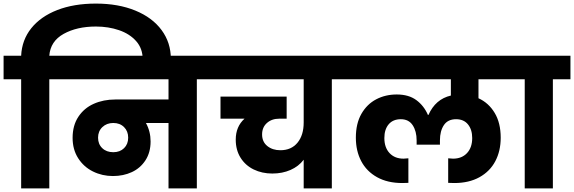

<svg xmlns="http://www.w3.org/2000/svg" viewBox="-37 -1051 3202 1071"><path d="M498 -1031Q623 -1031 718 -992Q813 -953 864.5 -883Q916 -813 916 -723V-705H759V-720Q759 -780 723 -821Q687 -862 627.5 -882.5Q568 -903 498 -903Q392 -903 318 -862Q244 -821 238 -740H336V-609H238V0H81V-609H-17V-740H81Q85 -828 137.5 -893.5Q190 -959 282.5 -995Q375 -1031 498 -1031Z M1159 -609H1061V0H903V-365H777Q803 -318 803 -262Q803 -201 774.5 -157Q746 -113 698.5 -91Q651 -69 593 -69Q533 -69 481.5 -94.5Q430 -120 399 -168.5Q368 -217 368 -282Q368 -351 400 -399.5Q432 -448 486 -472Q540 -496 606 -496H903V-609H302V-740H1159ZM595 -202Q632 -202 655 -224.5Q678 -247 678 -283Q678 -319 655 -342Q632 -365 595 -365Q558 -365 534 -342Q510 -319 510 -283Q510 -247 533.5 -224.5Q557 -202 595 -202Z M1912 -609H1814V0H1657V-160Q1629 -123 1583.5 -103Q1538 -83 1482 -83Q1425 -83 1378.5 -105.5Q1332 -128 1305 -171Q1278 -214 1278 -272Q1278 -345 1327 -389H1193V-512H1562V-389H1521Q1479 -389 1452 -365Q1425 -341 1425 -301Q1425 -260 1454 -236.5Q1483 -213 1527 -213Q1588 -213 1622.5 -255Q1657 -297 1657 -368V-609H1125V-740H1912Z M2632 -609V-503Q2689 -477 2722.5 -421Q2756 -365 2756 -283Q2756 -209 2726 -152Q2696 -95 2637.5 -62.5Q2579 -30 2497 -30Q2477 -30 2463 -31V-168L2490 -166Q2539 -166 2568 -197Q2597 -228 2597 -281Q2597 -328 2573.5 -357Q2550 -386 2507 -386Q2461 -386 2439 -353Q2417 -320 2417 -268V-244H2287V-268Q2287 -319 2265 -352.5Q2243 -386 2199 -386Q2155 -386 2131 -357.5Q2107 -329 2107 -281Q2107 -228 2136 -197Q2165 -166 2214 -166L2241 -168V-31Q2227 -30 2207 -30Q2125 -30 2066.5 -62.5Q2008 -95 1978 -152Q1948 -209 1948 -283Q1948 -362 1979 -416Q2010 -470 2061.5 -497Q2113 -524 2176 -524Q2243 -524 2285.5 -492.5Q2328 -461 2350 -410H2353Q2392 -498 2478 -518V-609H1878V-740H2826V-609Z M2890 0V-609H2792V-740H3145V-609H3047V0Z"/></svg>

Font: Fz Poppins
Style: Bold
Weight: 700
Designer: Ninad Kale (Devanagari), Jonny Pinhorn (Latin)
Foundry: Indian Type Foundry
Version: Vit hóa bi Vntype.Com & FontZin.Com